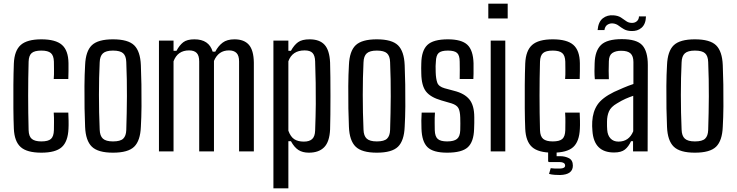

<svg xmlns="http://www.w3.org/2000/svg" viewBox="-20 -820 3991 1040"><path d="M55 -123Q53 -171 52.5 -233.5Q52 -296 52.5 -360Q53 -424 55 -476Q58 -546 92.5 -576.5Q127 -607 204 -607Q281 -607 315.5 -577Q350 -547 351 -478Q351 -458 351 -434.5Q351 -411 350 -392H271Q273 -415 272.5 -440.5Q272 -466 272 -486Q271 -519 255.5 -532.5Q240 -546 204 -546Q167 -546 151.5 -532.5Q136 -519 135 -486Q130 -304 135 -115Q136 -81 152.5 -67.5Q169 -54 204 -54Q241 -54 256 -67.5Q271 -81 272 -115Q272 -136 272.5 -158Q273 -180 271 -210H350Q351 -192 351.5 -166Q352 -140 351 -123Q348 -53 314.5 -23Q281 7 204 7Q126 7 92 -23.5Q58 -54 55 -123Z M592 7Q511 7 477.5 -25.5Q444 -58 441 -133Q439 -174 438 -233Q437 -292 437.5 -354.5Q438 -417 441 -467Q444 -543 477.5 -575Q511 -607 592 -607Q674 -607 707 -574.5Q740 -542 743 -467Q745 -421 746 -362.5Q747 -304 746.5 -244Q746 -184 743 -133Q740 -58 707 -25.5Q674 7 592 7ZM592 -54Q632 -54 647.5 -69Q663 -84 664 -116Q667 -207 667.5 -298Q668 -389 664 -484Q663 -517 647 -531.5Q631 -546 592 -546Q554 -546 537.5 -531Q521 -516 520 -482Q516 -402 516 -306Q516 -210 520 -118Q521 -84 537.5 -69Q554 -54 592 -54Z M841 0V-600H920V-545H936Q952 -575 972.5 -591Q993 -607 1033 -607Q1112 -607 1132 -540H1146Q1162 -571 1186 -589Q1210 -607 1250 -607Q1302 -607 1328 -577.5Q1354 -548 1355 -481V0H1275V-487Q1275 -519 1261 -533Q1247 -547 1220 -547Q1163 -547 1139 -490V0H1059V-487Q1059 -519 1045.5 -533Q1032 -547 1004 -547Q942 -547 920 -488V0Z M1461 200V-600H1542V-545H1556Q1573 -576 1594.5 -591.5Q1616 -607 1657 -607Q1711 -607 1738 -577.5Q1765 -548 1768 -481Q1769 -450 1769.5 -402Q1770 -354 1770 -300.5Q1770 -247 1769.5 -198.5Q1769 -150 1768 -119Q1765 -52 1736 -22.5Q1707 7 1653 7Q1619 7 1596.5 -7.5Q1574 -22 1556 -55H1542V200ZM1626 -53Q1656 -53 1671 -67Q1686 -81 1687 -113Q1690 -196 1690.5 -256.5Q1691 -317 1690 -371Q1689 -425 1687 -488Q1686 -519 1673 -533Q1660 -547 1630 -547Q1563 -547 1542 -488V-112Q1554 -79 1574 -66Q1594 -53 1626 -53Z M2021 7Q1940 7 1906.5 -25.5Q1873 -58 1870 -133Q1868 -174 1867 -233Q1866 -292 1866.5 -354.5Q1867 -417 1870 -467Q1873 -543 1906.5 -575Q1940 -607 2021 -607Q2103 -607 2136 -574.5Q2169 -542 2172 -467Q2174 -421 2175 -362.5Q2176 -304 2175.5 -244Q2175 -184 2172 -133Q2169 -58 2136 -25.5Q2103 7 2021 7ZM2021 -54Q2061 -54 2076.5 -69Q2092 -84 2093 -116Q2096 -207 2096.5 -298Q2097 -389 2093 -484Q2092 -517 2076 -531.5Q2060 -546 2021 -546Q1983 -546 1966.5 -531Q1950 -516 1949 -482Q1945 -402 1945 -306Q1945 -210 1949 -118Q1950 -84 1966.5 -69Q1983 -54 2021 -54Z M2402 7Q2326 7 2295.5 -23Q2265 -53 2263 -123Q2261 -167 2264 -210H2336Q2334 -179 2334.5 -155.5Q2335 -132 2335 -115Q2336 -81 2351 -67.5Q2366 -54 2402 -54Q2439 -54 2455.5 -67.5Q2472 -81 2473 -115Q2474 -152 2473 -183Q2472 -218 2463 -234.5Q2454 -251 2426 -260L2371 -276Q2312 -293 2287.5 -324.5Q2263 -356 2262 -422Q2261 -452 2262 -476Q2263 -546 2295 -576.5Q2327 -607 2406 -607Q2480 -607 2511.5 -577.5Q2543 -548 2545 -477Q2545 -470 2545 -454Q2545 -438 2545 -420.5Q2545 -403 2544 -392H2470Q2471 -416 2470.5 -443Q2470 -470 2470 -486Q2470 -520 2456 -533Q2442 -546 2406 -546Q2370 -546 2356 -533Q2342 -520 2341 -486Q2340 -477 2339.5 -462Q2339 -447 2340 -429Q2341 -394 2348.5 -372.5Q2356 -351 2388 -342L2440 -328Q2496 -314 2522.5 -281.5Q2549 -249 2549 -185Q2549 -167 2549 -153.5Q2549 -140 2548 -121Q2546 -52 2514 -22.5Q2482 7 2402 7Z M2625 -720V-800H2730V-720ZM2638 0V-600H2717V0Z M2825 -123Q2823 -171 2822.5 -233.5Q2822 -296 2822.5 -360Q2823 -424 2825 -476Q2828 -546 2862.5 -576.5Q2897 -607 2974 -607Q3051 -607 3085.5 -577Q3120 -547 3121 -478Q3121 -458 3121 -434.5Q3121 -411 3120 -392H3041Q3043 -415 3042.5 -440.5Q3042 -466 3042 -486Q3041 -519 3025.5 -532.5Q3010 -546 2974 -546Q2937 -546 2921.5 -532.5Q2906 -519 2905 -486Q2900 -304 2905 -115Q2906 -81 2922.5 -67.5Q2939 -54 2974 -54Q3011 -54 3026 -67.5Q3041 -81 3042 -115Q3042 -136 3042.5 -158Q3043 -180 3041 -210H3120Q3121 -192 3121.5 -166Q3122 -140 3121 -123Q3118 -53 3084.5 -23Q3051 7 2974 7Q2896 7 2862 -23.5Q2828 -54 2825 -123ZM3014 128Q3002 128 2985 127Q2968 126 2954 122L2963 91Q2984 94 3014 93Q3041 92 3041 77Q3041 67 3033 62.5Q3025 58 3014 58H2953L2949 54V-13H2995V26H3014Q3041 26 3062 37Q3083 48 3083 77Q3083 126 3014 128Z M3306 6Q3197 6 3189 -111Q3188 -124 3187.5 -136.5Q3187 -149 3188 -162Q3191 -215 3216 -252.5Q3241 -290 3306 -322Q3330 -333 3357 -344.5Q3384 -356 3411 -365V-484Q3411 -516 3395.5 -530.5Q3380 -545 3345 -545Q3315 -545 3297 -533Q3279 -521 3278 -489Q3277 -467 3277 -436.5Q3277 -406 3278 -391H3202Q3200 -412 3200 -435Q3200 -458 3201 -478Q3203 -545 3235.5 -576.5Q3268 -608 3348 -608Q3429 -608 3459 -575Q3489 -542 3489 -468L3488 0H3409V-55H3398Q3385 -26 3365 -10Q3345 6 3306 6ZM3330 -53Q3387 -53 3410 -109V-301Q3389 -294 3368.5 -285Q3348 -276 3322 -260Q3289 -241 3278.5 -216.5Q3268 -192 3268 -161Q3268 -147 3268 -137Q3268 -127 3269 -117Q3271 -87 3287 -70Q3303 -53 3330 -53ZM3217 -657Q3221 -702 3245.5 -721Q3270 -740 3304 -737Q3328 -735 3343 -725.5Q3358 -716 3370.5 -706.5Q3383 -697 3400 -696Q3418 -695 3429.5 -705Q3441 -715 3441 -731H3479Q3478 -690 3455.5 -670Q3433 -650 3398 -652Q3375 -653 3359.5 -662Q3344 -671 3331 -681Q3318 -691 3301 -693Q3285 -695 3271 -686.5Q3257 -678 3254 -657Z M3744 7Q3663 7 3629.5 -25.5Q3596 -58 3593 -133Q3591 -174 3590 -233Q3589 -292 3589.5 -354.5Q3590 -417 3593 -467Q3596 -543 3629.5 -575Q3663 -607 3744 -607Q3826 -607 3859 -574.5Q3892 -542 3895 -467Q3897 -421 3898 -362.5Q3899 -304 3898.5 -244Q3898 -184 3895 -133Q3892 -58 3859 -25.5Q3826 7 3744 7ZM3744 -54Q3784 -54 3799.5 -69Q3815 -84 3816 -116Q3819 -207 3819.5 -298Q3820 -389 3816 -484Q3815 -517 3799 -531.5Q3783 -546 3744 -546Q3706 -546 3689.5 -531Q3673 -516 3672 -482Q3668 -402 3668 -306Q3668 -210 3672 -118Q3673 -84 3689.5 -69Q3706 -54 3744 -54Z"/></svg>

Font: Big Shoulders Text
Style: Regular
Weight: 400
Designer: Patric King
Foundry: XO Type Co
Version: Version 1.000; ttfautohint (v1.8.2)